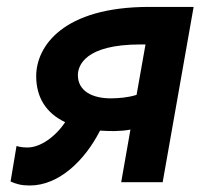

<svg xmlns="http://www.w3.org/2000/svg" viewBox="-20 -538 626 567"><path d="M318.4 -150.9C334.5 -151.4 350.1 -152.3 365.2 -155.3L337.9 0H460.4L551.8 -517.6H420.9C165 -517.6 86.9 -400.4 86.9 -313C86.9 -251 115.7 -204.1 172.4 -177.2C143.1 -133.3 98.6 -102.5 61.5 -102.5C54.2 -102.5 40 -103 28.8 -106.9L11.2 -2C27.8 5.4 43 9.8 67.9 9.8C154.8 9.8 231 -64.9 275.4 -152.3C289.1 -151.4 303.2 -150.9 318.4 -150.9ZM383.3 -257.8C356.4 -249.5 330.6 -248 310.5 -247.6C252.4 -246.6 210 -269.5 210 -315.9C210 -344.2 231 -406.7 394.5 -406.7H409.7Z"/></svg>

Font: Cascadia Mono SemiBold
Style: Italic
Weight: 600
Italic angle: -10°
Monospace: yes
Designer: Aaron Bell
Foundry: Saja Typeworks
Version: Version 2404.023